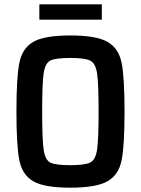

<svg xmlns="http://www.w3.org/2000/svg" viewBox="-20 -860 651 888"><path d="M56 -344Q56 -502 69.5 -569.5Q83 -637 134 -666.5Q185 -696 305 -696Q425 -696 477 -666.5Q529 -637 542.5 -569Q556 -501 556 -344Q556 -187 542.5 -119Q529 -51 477 -21.5Q425 8 305 8Q185 8 134 -21.5Q83 -51 69.5 -118.5Q56 -186 56 -344ZM436 -344Q436 -474 429 -520.5Q422 -567 397.5 -579.5Q373 -592 305 -592Q237 -592 213 -580Q189 -568 182 -521.5Q175 -475 175 -344Q175 -213 182 -166.5Q189 -120 213 -108Q237 -96 305 -96Q373 -96 397.5 -108.5Q422 -121 429 -167.5Q436 -214 436 -344ZM162 -769V-840H451V-769Z"/></svg>

Font: Saira Semi Condensed Medium
Style: Regular
Weight: 500
Width: 4
Designer: Hector Gatti with collaboration of the Omnibus-Type team
Foundry: Omnibus-Type
Version: Version 1.001; ttfautohint (v1.8)